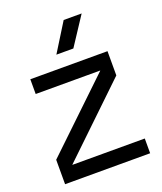

<svg xmlns="http://www.w3.org/2000/svg" viewBox="-134 -807 752 893"><g transform="rotate(-20 242.0 -360.0)"><path d="M33 0V-121L367 -440V-441H48V-514H430V-394L96 -74V-73H454V0ZM288 -720H377L285 -580H201Z"/></g></svg>

Font: TikTok Sans 24pt
Style: Regular
Weight: 400
Version: Version 4.000